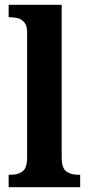

<svg xmlns="http://www.w3.org/2000/svg" viewBox="-20 -780 370 800"><path d="M16 0V-52H27Q55 -52 74 -66Q93 -80 93 -123V-647Q93 -673 81.5 -686.5Q70 -700 55 -704Q40 -708 27 -708H16V-760H237V-123Q237 -80 256 -66Q275 -52 303 -52H314V0Z"/></svg>

Font: Noto Serif Sinhala SemiCondensed
Style: Bold
Weight: 700
Width: 4
Designer: Jelle Bosma - Monotype Design Team
Foundry: Monotype Imaging Inc.
Version: Version 2.007; ttfautohint (v1.8.4.7-5d5b)